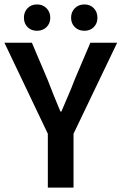

<svg xmlns="http://www.w3.org/2000/svg" viewBox="-24 -847 549 867"><path d="M192 0V-243L-4 -654H120L191 -487Q205 -450 219 -415.5Q233 -381 249 -343H253Q269 -381 284 -415.5Q299 -450 313 -487L384 -654H505L308 -243V0ZM143 -708Q117 -708 100.5 -724.5Q84 -741 84 -767Q84 -793 100.5 -810Q117 -827 143 -827Q169 -827 186 -810Q203 -793 203 -767Q203 -741 186 -724.5Q169 -708 143 -708ZM357 -708Q331 -708 314 -724.5Q297 -741 297 -767Q297 -793 314 -810Q331 -827 357 -827Q383 -827 399.5 -810Q416 -793 416 -767Q416 -741 399.5 -724.5Q383 -708 357 -708Z"/></svg>

Font: Giro Semibold
Style: Regular
Weight: 600
Designer: Paul D. Hunt
Foundry: Adobe Systems Incorporated
Version: Version 1.000;PS 1.0;hotconv 1.0.88;makeotf.lib2.5.647800